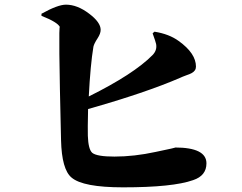

<svg xmlns="http://www.w3.org/2000/svg" viewBox="-20 -784 1040 824"><path d="M643 -648Q706 -638 747 -608Q821 -555 821 -498Q821 -480 802 -470Q795 -466 780 -461Q761 -454 753 -450Q605 -386 358 -316Q356 -228 357 -201Q359 -143 376 -128Q396 -112 471 -112Q556 -112 648 -132Q740 -151 731 -151Q866 -151 866 -83Q866 -30 809 -11Q722 20 508 20Q336 20 287 -22Q245 -57 242 -182Q230 -680 237 -668Q227 -689 158 -716V-725Q228 -764 263 -764Q312 -764 363 -725Q412 -688 412 -656Q412 -640 399 -620Q384 -597 381 -584Q368 -506 361 -370Q554 -466 634 -547Q655 -568 650 -595Q648 -605 635 -641Z"/></svg>

Font: Source Han Serif CN Heavy
Style: Regular
Weight: 900
Designer: Ryoko NISHIZUKA  (kana & ideographs); Frank Grießhammer (Latin, Greek & Cyrillic); Wenlong ZHANG  (bopomofo); Sandoll Co
Foundry: Adobe Systems Incorporated
Version: Version 1.000;PS 1;hotconv 16.6.53;makeotf.lib2.5.65590